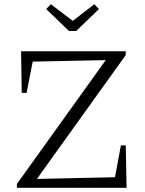

<svg xmlns="http://www.w3.org/2000/svg" viewBox="-20 -890 688 910"><path d="M60 0V-18L481 -605L135 -598L106 -450H83L80 -647H576V-629L155 -42L525 -50L553 -201H576L580 0ZM307 -743 199 -847 221 -870 325 -791 427 -870 449 -847 341 -743Z"/></svg>

Font: Piazzolla SC Light
Style: Regular
Weight: 300
Designer: Juan Pablo del Peral
Foundry: Huerta Tipografica
Version: Version 1.330